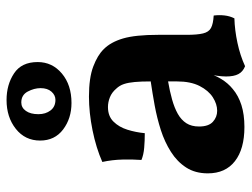

<svg xmlns="http://www.w3.org/2000/svg" viewBox="-111 -648 768 586"><g transform="rotate(-90 273.0 -355.0)"><path d="M363.9 9Q347.1 2.4 339.9 -11.4Q332.6 -25.1 332.6 -49Q332.6 -61.1 334.9 -77.8Q337.2 -94.4 342.3 -109.1L345.3 -112.3Q338.1 -85.8 325.3 -64.5Q312.4 -43.1 294.4 -28.6Q274.3 -11.5 245.4 -2.2Q216.5 7 178.5 7Q111.3 7 74.1 -22Q36.9 -51 36.9 -104.7Q36.9 -143.2 54.7 -170.7Q72.4 -198.2 102.4 -217.2Q132.4 -236.3 169 -248.1Q205.6 -259.8 244.1 -266.9Q282.6 -273.9 317.5 -279Q317.5 -308.5 315.7 -327.8Q314 -347.2 309.5 -360.7Q305 -374.2 295.4 -384.2Q284 -397.6 269.3 -403.5Q254.5 -409.5 239.2 -409.5Q211.4 -409.5 194.8 -392.6Q178.1 -375.8 170.1 -350.1Q162.1 -324.4 159.5 -297.1Q136 -297.1 115.1 -298.9Q94.1 -300.6 77.8 -307.3Q79.8 -334.3 79 -365.3Q78.3 -396.3 71.7 -426.7Q114.3 -445.6 168.4 -456.6Q222.5 -467.5 271 -467.5Q328.3 -467.5 362.9 -454.4Q397.5 -441.3 415.6 -422.7Q437.4 -401.4 448.6 -363.5Q459.7 -325.6 459.7 -256V-169Q459.7 -136.8 464 -119.3Q468.2 -101.7 480.7 -95Q493.1 -88.3 518.6 -86.8Q520.7 -70.5 518.9 -54.1Q517.1 -37.7 510 -23.6Q474 -22.6 435.4 -14.3Q396.8 -6.1 363.9 9ZM227.9 -76.2Q248.3 -76.2 269 -89.4Q289.6 -102.6 303.6 -129.9Q317.5 -157.3 317.5 -198.9V-226Q287.8 -220.9 262.4 -213.8Q237 -206.7 218.5 -196.3Q200 -185.8 189.9 -170.2Q179.9 -154.6 179.9 -131.5Q179.9 -102.4 194.2 -89.3Q208.6 -76.2 227.9 -76.2ZM251.7 -520.8Q204.8 -520.8 170.9 -546.3Q137 -571.9 137 -616.6Q137 -662.4 172.7 -690.7Q208.4 -719 260.8 -719Q307.7 -719 342.1 -696.1Q376.6 -673.3 376.6 -624.1Q376.6 -579.4 341.6 -550.1Q306.7 -520.8 251.7 -520.8ZM261.2 -569.8Q275.6 -569.8 286.3 -582Q297 -594.2 297 -615.2Q297 -634.6 286.6 -654.3Q276.1 -674 253.3 -674Q237.4 -674 227.5 -660Q217.5 -646.1 217.5 -621.7Q217.5 -599.7 229 -584.7Q240.4 -569.8 261.2 -569.8Z"/></g></svg>

Font: Vollkorn
Style: Regular
Weight: 400
Designer: Friedrich Althausen
Foundry: Friedrich Althausen
Version: Version 5.001